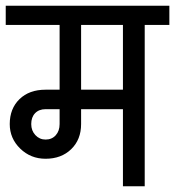

<svg xmlns="http://www.w3.org/2000/svg" viewBox="-30 -650 611 670"><path d="M561 -563H475V0H399V-269H253V-217Q253 -163 218.5 -129.5Q184 -96 129 -96Q77 -96 40.5 -131.5Q4 -167 4 -217Q4 -271 38 -304Q72 -337 129 -337H178V-563H-10V-630H561ZM399 -337V-563H253V-337ZM178 -269H129Q106 -269 92.5 -255Q79 -241 79 -217Q79 -194 93.5 -178.5Q108 -163 129 -163Q151 -163 164.5 -178Q178 -193 178 -217Z"/></svg>

Font: Pragati Narrow
Style: Regular
Weight: 400
Designer: Hector Gatti, Marcela Romero, Pablo Cosgaya and Nicolas Silva
Foundry: Omnibus-Type
Version: Version 1.010; ttfautohint (v1.3)